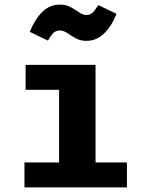

<svg xmlns="http://www.w3.org/2000/svg" viewBox="-20 -812 640 832"><path d="M394 -108H530V0H86V-108H236V-423H91V-531H394ZM282 -662Q257 -680 241 -680Q223 -680 212 -670Q201 -660 188 -636L109 -674Q130 -727 162.5 -759.5Q195 -792 238 -792Q261 -792 277.5 -785Q294 -778 313 -765Q326 -756 335 -751.5Q344 -747 354 -747Q370 -747 381 -757Q392 -767 406 -790L485 -752Q464 -699 431 -667Q398 -635 355 -635Q333 -635 317 -642Q301 -649 282 -662Z"/></svg>

Font: Fira Mono
Style: Bold
Weight: 700
Monospace: yes
Designer: Carrois Corporate & Edenspiekermann AG
Foundry: Carrois Corporate GbR & Edenspiekermann AG
Version: Version 3.206